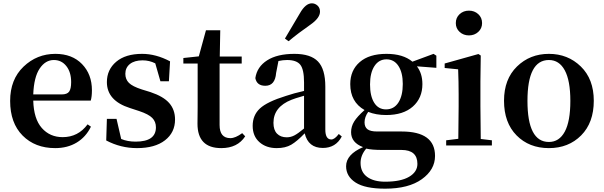

<svg xmlns="http://www.w3.org/2000/svg" viewBox="-20 -875 3632 1155"><path d="M180 -307H351Q384 -307 396 -324Q408 -341 408 -381Q408 -441 379 -477.5Q350 -514 304 -514Q253 -514 218.5 -462.5Q184 -411 180 -307ZM526 -270H180Q183 -160 231.5 -105Q280 -50 357 -50Q450 -50 507 -127L527 -113Q497 -51 441.5 -17.5Q386 16 312 16Q191 16 116 -59.5Q41 -135 41 -268Q41 -397 121.5 -474Q202 -551 313 -551Q414 -551 473.5 -489.5Q533 -428 533 -332Q533 -294 526 -270Z M833 -337 885 -321Q963 -295 998 -255Q1033 -215 1033 -156Q1033 -78 972.5 -31Q912 16 804 16Q706 16 619 -30L623 -160H681L709 -39Q747 -23 796 -23Q918 -23 918 -109Q918 -143 896 -165.5Q874 -188 817 -207L762 -225Q623 -269 623 -381Q623 -456 679 -503.5Q735 -551 835 -551Q918 -551 1003 -506L996 -386H945L914 -494Q878 -512 838 -512Q789 -512 761.5 -490Q734 -468 734 -431Q734 -398 755.5 -376.5Q777 -355 833 -337Z M1437 -74 1455 -55Q1409 16 1311 16Q1168 16 1168 -131Q1168 -146 1168.5 -178Q1169 -210 1169 -231V-493H1083V-526L1176 -536L1219 -693H1305L1302 -535H1434V-493H1301V-123Q1301 -44 1366 -44Q1396 -44 1437 -74Z M1694 -643 1784 -795Q1818 -855 1856 -855Q1875 -855 1890 -841.5Q1905 -828 1905 -805Q1905 -767 1848 -727Q1776 -677 1716 -627ZM1809 -102V-299Q1747 -281 1734 -275Q1625 -232 1625 -136Q1625 -93 1646.5 -71Q1668 -49 1705 -49Q1729 -49 1751 -60.5Q1773 -72 1809 -102ZM2018 -69 2036 -54Q2000 15 1922 15Q1834 15 1813 -73Q1767 -25 1732 -4.5Q1697 16 1645 16Q1581 16 1540.5 -20Q1500 -56 1500 -118Q1500 -182 1543.5 -222.5Q1587 -263 1700 -298Q1747 -314 1809 -328V-379Q1809 -457 1786.5 -485.5Q1764 -514 1707 -514Q1682 -514 1655 -508L1641 -436Q1635 -359 1576 -359Q1525 -359 1516 -405Q1526 -473 1587 -512Q1648 -551 1751 -551Q1849 -551 1893 -505Q1937 -459 1937 -354V-96Q1937 -36 1973 -36Q1993 -36 2018 -69Z M2302 -217Q2350 -217 2376.5 -258Q2403 -299 2403 -370Q2403 -438 2377 -478Q2351 -518 2305 -518Q2259 -518 2232.5 -477.5Q2206 -437 2206 -367Q2206 -297 2231 -257Q2256 -217 2302 -217ZM2395 27H2279Q2216 27 2183 19Q2149 59 2149 105Q2149 160 2188.5 189Q2228 218 2297 218Q2391 218 2441 188.5Q2491 159 2491 111Q2491 27 2395 27ZM2605 -540V-467L2488 -476Q2521 -433 2521 -369Q2521 -285 2463.5 -234Q2406 -183 2303 -183Q2242 -183 2195 -202Q2173 -171 2173 -139Q2173 -111 2190.5 -97.5Q2208 -84 2249 -84H2396Q2597 -84 2597 63Q2597 146 2517.5 203Q2438 260 2297 260Q2176 260 2119 223Q2062 186 2062 125Q2062 54 2164 10Q2092 -17 2092 -80Q2092 -114 2110.5 -144Q2129 -174 2173 -213Q2087 -262 2087 -369Q2087 -452 2144 -501.5Q2201 -551 2305 -551Q2405 -551 2461 -504L2588 -551Z M2722 -736Q2722 -769 2745 -790Q2768 -811 2801 -811Q2834 -811 2857 -790Q2880 -769 2880 -736Q2880 -704 2857 -683Q2834 -662 2801 -662Q2768 -662 2745 -683Q2722 -704 2722 -736ZM2872 -39 2939 -31V0H2664V-31L2737 -40Q2739 -154 2739 -235V-306Q2739 -383 2736 -458L2655 -466V-493L2858 -550L2872 -541L2870 -385V-235Q2870 -153 2872 -39Z M3282 16Q3163 16 3087.5 -60.5Q3012 -137 3012 -269Q3012 -399 3090 -475Q3168 -551 3282 -551Q3396 -551 3474 -475Q3552 -399 3552 -269Q3552 -137 3476 -60.5Q3400 16 3282 16ZM3282 -21Q3344 -21 3377.5 -83Q3411 -145 3411 -268Q3411 -390 3377.5 -452Q3344 -514 3282 -514Q3153 -514 3153 -268Q3153 -21 3282 -21Z"/></svg>

Font: Swei Spring CJKtc
Style: Bold
Weight: 700
Version: Version 1.021